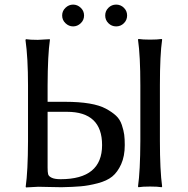

<svg xmlns="http://www.w3.org/2000/svg" viewBox="-20 -820 826 843"><path d="M456.1 -718Q441.9 -731.9 441.9 -752Q441.9 -772 456.1 -785.9Q470.2 -799.8 490 -799.8Q509.8 -799.8 523.9 -785.9Q538.1 -772 538.1 -752Q538.1 -731.9 523.9 -718Q509.8 -704.1 490 -704.1Q470.2 -704.1 456.1 -718ZM267.6 -718Q252.9 -731.9 252.9 -752Q252.9 -772 267.6 -785.9Q282.2 -799.8 301 -799.8Q319.8 -799.8 334.5 -785.9Q349.1 -772 349.1 -752Q349.1 -731.9 334.5 -718Q319.8 -704.1 301 -704.1Q282.2 -704.1 267.6 -718ZM596.2 -445.8Q596.2 -574.7 585.9 -646L587.9 -648.9Q606 -646 638.9 -646Q671.9 -646 689.9 -648.9L691.9 -646Q682.1 -580.1 682.1 -445.8V-201.2Q682.1 -72.3 691.9 -1L689.9 2Q671.9 -1 638.9 -1Q606 -1 587.9 2L585.9 -1Q595.7 -68.8 596.2 -201.2ZM147.9 0 94.2 2.9 92.8 0Q102.5 -67.9 103 -200.2V-444.8Q103 -566.9 91.8 -645L94.2 -647.9Q112.3 -645 146 -645L198.2 -647.9L199.2 -645Q189.5 -579.1 189 -444.8V-373H267.1Q327.1 -373 372.1 -365.5Q417 -357.9 444.6 -343Q472.2 -328.1 489.5 -312Q506.8 -295.9 514.9 -271.5Q522.9 -247.1 525.4 -228.5Q527.8 -210 527.8 -183.1Q527.8 -134.3 512 -99.1Q496.1 -64 472.7 -44.9Q449.2 -25.9 409.2 -15.4Q369.1 -4.9 335 -2Q300.8 1 250 2Q230 2 195.1 1Q160.2 0 147.9 0ZM189 -329.1V-84Q189 -64 191.4 -54.9Q193.8 -45.9 207 -39.6Q220.2 -33.2 246.1 -33.2Q428.2 -33.2 428.2 -183.1Q428.2 -329.1 273.9 -329.1Z"/></svg>

Font: Biolilbert
Style: Regular
Weight: 400
Designer: Philipp H. Poll
Foundry: Philipp H. Poll
Version: Version 1.1.0